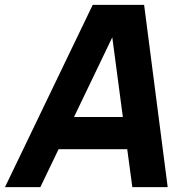

<svg xmlns="http://www.w3.org/2000/svg" viewBox="-38 -770 769 790"><path d="M485.5 -156H203L128 0H-17.5L343.5 -750H555L652 0H506.5ZM467.5 -288.5 424 -616.5 266.5 -288.5Z"/></svg>

Font: Russisch Sans ExtraBold
Style: Italic
Weight: 800
Width: 4
Italic angle: -10°
Designer: Michael Sharanda (font) & Cristiano Sobral (main changes)
Foundry: Michael Sharanda
Version: Version 2.00;September 8, 2020;FontCreator 13.0.0.2681 64-bi